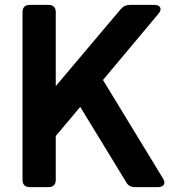

<svg xmlns="http://www.w3.org/2000/svg" viewBox="-20 -765 719 785"><path d="M102 0Q72 0 72 -30V-715Q72 -745 102 -745H178Q208 -745 208 -715V-413L474 -728Q488 -745 511 -745H611Q630 -745 635 -734Q640 -723 628 -709L401 -438L646 -36Q656 -20 650 -10Q644 0 626 0H531Q507 0 496 -20L308 -328L208 -209V-30Q208 0 178 0Z"/></svg>

Font: Pitagon Sans Text
Style: Bold
Weight: 700
Designer: Travis Tran
Foundry: Pitagon
Version: Version 1.001; ttfautohint (v1.8.4.7-5d5b);gftools[0.9.26]